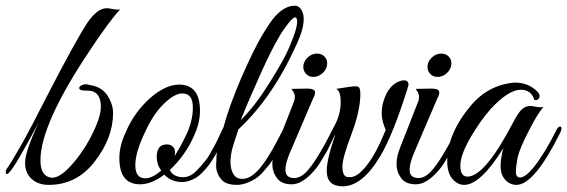

<svg xmlns="http://www.w3.org/2000/svg" viewBox="-45 -647 1991 674"><path d="M309 -272Q309 -329 262 -329H254Q239 -329 235 -333.5Q231 -338 234.5 -342.5Q238 -347 247.5 -350Q257 -353 268 -349Q319 -342 339 -300Q352 -275 352 -251Q352 -164 289 -82Q226 2 126 2Q89 2 66 -19Q43 -40 43 -75Q43 -116 91 -217Q49 -139 23 -94.5Q-3 -50 -15 -39Q-25 -30 -25 -45Q-25 -46 -23 -52Q-6 -75 29 -137Q64 -199 116 -302Q221 -506 263 -569Q297 -618 329 -618H330H335Q335 -618 352 -615Q368 -612 377 -614Q343 -579 273 -474Q97 -212 97 -84Q97 -31 131 -24Q133 -23 138 -23Q169 -23 215 -78Q262 -134 292 -205Q309 -244 309 -272Z M584 -350Q657 -350 657 -258Q657 -215 635 -168Q606 -102 551 -50Q564 -25 598 -25Q625 -25 649 -52Q679 -83 692 -106.5Q705 -130 711 -141Q714 -146 717.5 -154Q721 -162 726 -172Q736 -193 738 -197.5Q740 -202 745 -202Q755 -203 755 -195Q755 -194 753 -188L747 -174L738 -154Q735 -148 727.5 -132.5Q720 -117 714 -108Q709 -99 699.5 -84Q690 -69 682 -60Q675 -51 664 -40Q653 -29 643 -23Q617 -8 596 -8Q555 -8 532 -34Q486 0 447 0Q374 0 374 -92Q374 -135 396 -182Q425 -251 480 -301Q535 -350 584 -350ZM595 -319Q568 -319 531 -283.5Q494 -248 465 -185Q430 -113 430 -67Q430 -21 465 -21Q489 -21 521 -48Q505 -70 505 -97Q506 -140 540 -140Q552 -140 558.5 -135Q565 -130 567.5 -123.5Q570 -117 569.5 -110Q569 -103 568 -99Q576 -112 586 -129.5Q596 -147 607 -170Q632 -220 632 -270Q632 -319 595 -319Z M806 -19Q824 -19 841.5 -32Q859 -45 876 -67.5Q893 -90 911 -121.5Q929 -153 948 -191Q956 -205 963 -202Q968 -197 965 -191L952 -163L938 -133Q936 -129 932 -121Q928 -113 922.5 -103.5Q917 -94 911.5 -85.5Q906 -77 902 -71Q894 -61 879.5 -44.5Q865 -28 852 -20Q817 2 786 2Q755 2 738 -11Q726 -23 721 -33.5Q716 -44 714.5 -54Q713 -64 714 -75Q715 -86 715 -99Q718 -131 727 -161Q732 -176 734.5 -184.5Q737 -193 738 -195Q760 -277 803 -376Q846 -474 875.5 -523.5Q905 -573 922 -591Q956 -627 989 -627Q1012 -627 1020 -594Q1021 -590 1021 -579Q1021 -545 997 -493Q912 -304 792 -193Q791 -189 783 -165.5Q775 -142 769 -120Q766 -106 764.5 -89Q763 -72 766.5 -56Q770 -40 779 -29.5Q788 -19 806 -19ZM991 -586Q981 -586 953 -546Q925 -508 877 -404Q854 -353 834.5 -308Q815 -263 800 -225Q826 -251 851 -283.5Q876 -316 901 -356Q926 -396 944.5 -429Q963 -462 974 -490Q986 -518 991.5 -536.5Q997 -555 998 -566Q999 -577 996.5 -581.5Q994 -586 991 -586Z M1020 -418Q1023 -435 1037 -447Q1051 -459 1068 -459Q1085 -459 1095.5 -447Q1106 -435 1103 -418Q1100 -401 1086 -389Q1072 -377 1055 -377Q1038 -377 1028 -389Q1018 -401 1020 -418ZM988 -22Q1008 -22 1028 -41Q1065 -78 1122 -192Q1129 -206 1136 -201Q1138 -199 1138 -194.5Q1138 -190 1130 -172Q1126 -164 1122.5 -156Q1119 -148 1115 -141Q1112 -134 1106 -122.5Q1100 -111 1090 -95Q1072 -63 1057 -47Q1016 0 979 0Q943 0 927 -22Q911 -44 911 -71Q911 -98 924 -130L988 -293Q990 -299 990 -309Q990 -319 978 -335L1033 -336Q1056 -336 1060 -327.5Q1064 -319 1054 -301L974 -114Q957 -75 957 -51Q957 -22 988 -22Z M1384 -331Q1333 -171 1290 -99Q1227 7 1158 7Q1102 7 1102 -47Q1102 -88 1132 -174Q1122 -158 1116.5 -163.5Q1111 -169 1114 -177L1132 -211Q1151 -249 1151 -289Q1151 -328 1135 -335Q1195 -345 1205 -344Q1215 -344 1217.5 -336Q1220 -328 1220 -318Q1220 -258 1188 -174Q1157 -93 1157 -62Q1157 -48 1159.5 -40.5Q1162 -33 1166 -29.5Q1170 -26 1174.5 -25.5Q1179 -25 1184 -25Q1210 -25 1243 -67Q1276 -109 1309 -191Q1295 -223 1295 -247.5Q1295 -272 1301 -291Q1319 -349 1358 -362Q1365 -365 1373 -365Q1389 -365 1389 -349Z M1456 -418Q1459 -435 1473 -447Q1487 -459 1504 -459Q1521 -459 1531.5 -447Q1542 -435 1539 -418Q1536 -401 1522 -389Q1508 -377 1491 -377Q1474 -377 1464 -389Q1454 -401 1456 -418ZM1424 -22Q1444 -22 1464 -41Q1501 -78 1558 -192Q1565 -206 1572 -201Q1574 -199 1574 -194.5Q1574 -190 1566 -172Q1562 -164 1558.5 -156Q1555 -148 1551 -141Q1548 -134 1542 -122.5Q1536 -111 1526 -95Q1508 -63 1493 -47Q1452 0 1415 0Q1379 0 1363 -22Q1347 -44 1347 -71Q1347 -98 1360 -130L1424 -293Q1426 -299 1426 -309Q1426 -319 1414 -335L1469 -336Q1492 -336 1496 -327.5Q1500 -319 1490 -301L1410 -114Q1393 -75 1393 -51Q1393 -22 1424 -22Z M1781 -24Q1799 -24 1828 -59Q1869 -111 1909 -192Q1913 -200 1918 -202Q1926 -205 1926 -196Q1926 -191 1923 -184Q1831 2 1768 2Q1739 2 1721 -26Q1703 -56 1722 -127Q1642 2 1584 2Q1568 2 1555 -8Q1525 -29 1525 -80Q1525 -179 1610 -279Q1659 -336 1728 -352Q1750 -357 1764 -357Q1810 -357 1842 -325Q1852 -314 1848 -304Q1844 -294 1831 -296Q1820 -332 1783 -332Q1740 -332 1677 -264Q1642 -224 1610 -170Q1571 -104 1571 -65.5Q1571 -27 1596 -27Q1656 -27 1753 -211Q1772 -248 1785 -261.5Q1798 -275 1818 -275Q1820 -275 1825.5 -274Q1831 -273 1838 -272Q1845 -271 1852 -270.5Q1859 -270 1863 -271Q1844 -252 1812 -189Q1780 -128 1772 -94Q1766 -63 1766 -43.5Q1766 -24 1781 -24Z"/></svg>

Font: #9Slide05 Great Vibes
Style: Regular
Weight: 400
Designer: Robert E. Leuschke
Foundry: Robert E. Leuschke
Version: Version 1.001